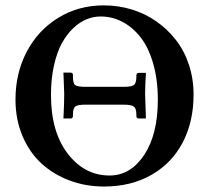

<svg xmlns="http://www.w3.org/2000/svg" viewBox="-20 -678 770 708"><path d="M438 -357.9Q464.4 -357.9 473.6 -364.5Q482.9 -371.1 482.9 -395V-400.9Q484.4 -409.2 490.2 -409.2H518.1Q515.1 -361.8 515.1 -332L518.1 -241.2H491.2Q483.9 -241.2 482.9 -249V-255.9Q482.9 -278.8 472.7 -285.4Q462.4 -292 438 -292H293.9Q267.1 -292 258.1 -285.6Q249 -279.3 249 -255.9V-249Q247.6 -241.2 241.2 -241.2H213.9Q216.8 -295.9 216.8 -332L213.9 -410.2H241.2Q249 -409.2 249 -401.9V-395Q249 -370.1 257.6 -364Q266.1 -357.9 293.9 -357.9ZM351.1 -617.2Q324.7 -617.2 299.3 -606.9Q273.9 -596.7 250 -574Q226.1 -551.3 208 -518.3Q189.9 -485.4 179 -436.3Q168 -387.2 168 -328.1Q168 -191.4 230 -111.1Q292 -30.8 383.8 -30.8Q461.4 -30.8 511.7 -106.7Q562 -182.6 562 -310.1Q562 -383.8 544.9 -443.4Q527.8 -502.9 498.5 -540.3Q469.2 -577.6 431.6 -597.4Q394 -617.2 351.1 -617.2ZM693.8 -329.1Q693.8 -229.5 653.8 -152.8Q613.8 -76.2 538.6 -33.2Q463.4 9.8 363.8 9.8Q295.4 9.8 235.8 -12.7Q176.3 -35.2 132.1 -75.9Q87.9 -116.7 62.5 -177.5Q37.1 -238.3 37.1 -311Q37.1 -408.2 78.6 -487.3Q120.1 -566.4 194.8 -612.3Q269.5 -658.2 362.8 -658.2Q415.5 -658.2 465.1 -643.3Q514.6 -628.4 555.9 -599.6Q597.2 -570.8 628.2 -531.2Q659.2 -491.7 676.5 -439.7Q693.8 -387.7 693.8 -329.1Z"/></svg>

Font: Linux Libertine G
Style: Semibold
Weight: 600
Designer: Philipp H. Poll
Foundry: Philipp H. Poll
Version: Version 5.1.1